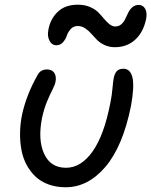

<svg xmlns="http://www.w3.org/2000/svg" viewBox="-20 -749 644 818"><path d="M220.2 -556.2Q200.7 -556.2 190.7 -575.9Q180.7 -595.7 186 -621.1Q193.4 -666.5 225.1 -697.8Q256.8 -729 312 -729Q340.3 -729 362.8 -719.5Q385.3 -710 398.7 -696.3Q412.1 -682.6 423.3 -668.9Q434.6 -655.3 446.5 -645.8Q458.5 -636.2 471.2 -636.2Q486.3 -636.2 497.1 -645.8Q507.8 -655.3 513.9 -668.7Q520 -682.1 526.6 -695.6Q533.2 -709 544.2 -718.5Q555.2 -728 570.8 -728Q589.4 -728 598.6 -711.4Q607.9 -694.8 602.1 -666Q589.8 -609.9 554.9 -578.9Q520 -547.9 469.2 -547.9Q445.3 -547.9 425.5 -557.1Q405.8 -566.4 392.8 -579.6Q379.9 -592.8 368.2 -606.2Q356.4 -619.6 342 -628.9Q327.6 -638.2 311 -638.2Q293 -638.2 281.2 -625.2Q269.5 -612.3 264.6 -597.2Q259.8 -582 248.5 -569.1Q237.3 -556.2 220.2 -556.2ZM259.8 48.8Q219.2 48.8 186.3 36.6Q153.3 24.4 130.9 2.9Q108.4 -18.6 93 -47.4Q77.6 -76.2 71.3 -110.6Q64.9 -145 65.4 -181.9Q65.9 -218.8 73.2 -256.8Q91.8 -344.7 140.1 -429.2Q152.3 -453.1 180.2 -453.1Q201.2 -453.1 210.9 -439Q220.7 -424.8 216.8 -401.9Q213.9 -386.7 203.6 -367.2Q193.4 -347.7 180.7 -317.4Q168 -287.1 159.2 -247.1Q140.6 -153.3 168 -93.8Q195.3 -34.2 261.2 -34.2Q325.2 -34.2 374.5 -103.8Q423.8 -173.3 450.2 -311Q456.5 -340.8 459.2 -372.3Q461.9 -403.8 464.8 -418Q468.8 -436.5 478 -446.3Q487.3 -456.1 505.9 -456.1Q535.2 -456.1 544.2 -419.2Q553.2 -382.3 538.1 -297.9Q503.4 -125.5 429.2 -38.3Q355 48.8 259.8 48.8Z"/></svg>

Font: Shantell Sans Bouncy
Style: Italic
Weight: 400
Italic angle: -11.31°
Designer: Stephen Nixon, Anya Danilova, Shantell Martin
Foundry: Arrow Type
Version: Version 1.006;[9816181b4]